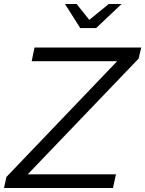

<svg xmlns="http://www.w3.org/2000/svg" viewBox="-50 -937 724 957"><path d="M-30 0 -18 -55 534 -632H108L122 -700H654L641 -645L88 -68H528L513 0ZM350 -797 274 -917H332L395 -838L492 -917H556L429 -797Z"/></svg>

Font: Red Hat Display
Style: Italic
Weight: 400
Italic angle: -12°
Designer: Pentagram, MCKL
Foundry: Pentagram, MCKL
Version: Version 1.023; ttfautohint (v1.8.3)